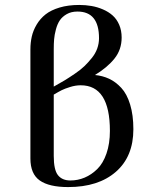

<svg xmlns="http://www.w3.org/2000/svg" viewBox="-20 -758 609 783"><path d="M104 -111.8V-556.2Q104 -584 109.6 -608.9Q115.2 -633.8 129.6 -658Q144 -682.1 166 -699.5Q188 -716.8 223.1 -727.3Q258.3 -737.8 303.2 -737.8Q329.1 -737.8 353 -733.6Q377 -729.5 399.7 -719.7Q422.4 -710 439.2 -695.1Q456.1 -680.2 466.1 -657Q476.1 -633.8 476.1 -605Q476.1 -555.7 447 -519.3Q418 -482.9 367.2 -452.1Q398.4 -449.2 425 -436.8Q451.7 -424.3 474.6 -399.7Q497.6 -375 510.7 -331.8Q523.9 -288.6 523.9 -231Q523.9 -119.6 452.6 -57.4Q381.3 4.9 257.8 4.9Q180.2 4.9 142.1 -22Q104 -48.8 104 -111.8ZM199.2 -122.1Q199.2 -65.4 216.3 -43.7Q233.4 -22 267.1 -22Q297.4 -22 325.2 -33.7Q353 -45.4 376.7 -68.6Q400.4 -91.8 414.3 -132.1Q428.2 -172.4 428.2 -224.1Q428.2 -410.2 309.1 -410.2Q288.1 -410.2 266.1 -403.3Q244.1 -396.5 231.4 -390.1Q218.8 -383.8 199.2 -372.1ZM199.2 -404.8Q225.6 -419.4 242.9 -429.9Q260.3 -440.4 284.4 -456.8Q308.6 -473.1 324 -488Q339.4 -502.9 354.2 -521.2Q369.1 -539.6 376.5 -560.1Q383.8 -580.6 383.8 -602.1Q383.8 -710.9 295.9 -710.9Q270.5 -710.9 252.2 -700.4Q233.9 -689.9 223.9 -675Q213.9 -660.2 208 -637.9Q202.1 -615.7 200.7 -597.9Q199.2 -580.1 199.2 -558.1Z"/></svg>

Font: Dehuti Alt
Style: Bold
Weight: 700
Version: Version 1.2